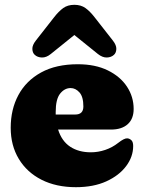

<svg xmlns="http://www.w3.org/2000/svg" viewBox="-20 -764 600 798"><path d="M535.5 -311Q535.5 -270 510.8 -247.8Q486 -225.5 441.5 -225.5H221.5Q236.5 -177.5 271.8 -154.2Q307 -131 357.5 -131Q388 -131 417.5 -141Q447 -151 471 -170Q496.5 -190 509 -189Q518 -188.5 525.8 -181.5Q533.5 -174.5 533.5 -157Q533.5 -112.5 504.2 -73.5Q475 -34.5 421.8 -10.2Q368.5 14 295.5 14Q213.5 14 152.5 -17Q91.5 -48 58 -103.8Q24.5 -159.5 24.5 -233Q24.5 -309.5 56.5 -369Q88.5 -428.5 150.8 -462.8Q213 -497 303.5 -497Q376 -497 428 -471.5Q480 -446 507.8 -403.8Q535.5 -361.5 535.5 -311ZM211.5 -298.5Q211.5 -293 211.5 -288H292.5Q326.5 -288 326.5 -321.5Q326.5 -362 310.2 -380Q294 -398 273.5 -398Q248.5 -398 230 -375Q211.5 -352 211.5 -298.5ZM191 -539.5Q172.5 -524.5 154.2 -525Q136 -525.5 124.5 -536Q115 -544.5 114.5 -560.5Q114 -576.5 129 -595.5L205 -692.5Q224 -717 242.8 -730.5Q261.5 -744 289 -744Q316.5 -744 335.2 -730.5Q354 -717 373 -692.5L449 -595.5Q464 -576.5 463.5 -560.5Q463 -544.5 453.5 -536Q442 -525.5 424 -525Q406 -524.5 387 -539.5L289 -618.5Z"/></svg>

Font: Fraunces 9pt SuperSoft Black
Style: Regular
Weight: 900
Version: Version 1.000;[b76b70a41]